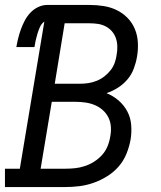

<svg xmlns="http://www.w3.org/2000/svg" viewBox="-30 -755 650 775"><path d="M-10 0V-74H50L149 -668Q137 -659 131 -645.5Q125 -632 121 -618.5Q117 -605 114 -592Q111 -579 109 -565H36Q39 -583 43.5 -601Q48 -619 54.5 -637Q61 -655 70 -672Q79 -689 92.5 -703.5Q106 -718 124 -726.5Q142 -735 160 -735H332Q361 -735 389 -730.5Q417 -726 441.5 -714Q466 -702 485 -682.5Q504 -663 514.5 -637.5Q525 -612 526.5 -583Q528 -554 523 -526Q519 -502 510 -478Q501 -454 484.5 -434.5Q468 -415 446 -401Q424 -387 400 -379Q427 -368 448.5 -349.5Q470 -331 483.5 -306Q497 -281 499.5 -251Q502 -221 497 -191Q492 -163 480.5 -134.5Q469 -106 449 -83Q429 -60 402.5 -43.5Q376 -27 347.5 -17Q319 -7 290 -3.5Q261 0 233 0ZM293 -417Q310 -417 326.5 -419.5Q343 -422 359.5 -428.5Q376 -435 390.5 -446Q405 -457 416 -471Q427 -485 433 -501.5Q439 -518 441 -535Q444 -552 443.5 -569Q443 -586 437.5 -601.5Q432 -617 421.5 -629Q411 -641 396.5 -648.5Q382 -656 365.5 -658.5Q349 -661 332 -661H231L191 -417ZM233 -74Q253 -74 272.5 -76Q292 -78 312 -84.5Q332 -91 350 -102.5Q368 -114 382 -129.5Q396 -145 404 -164.5Q412 -184 415 -204Q419 -224 417.5 -244Q416 -264 407.5 -281Q399 -298 385 -310.5Q371 -323 353.5 -330.5Q336 -338 316 -341Q296 -344 276 -344H179L134 -74Z"/></svg>

Font: Iosevka Slab Extended Oblique
Style: Regular
Weight: 400
Width: 7
Italic angle: -9°
Monospace: yes
Designer: Belleve Invis
Foundry: Belleve Invis
Version: Version 11.1.0; ttfautohint (v1.8.3)